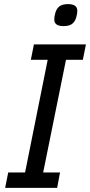

<svg xmlns="http://www.w3.org/2000/svg" viewBox="-20 -914 438 934"><path d="M5 0 20 -75H102L212 -623H130L145 -698H398L383 -623H301L190 -75H272L258 0ZM289 -787Q244 -787 244 -819Q244 -826 245 -833Q246 -840 249 -851Q255 -872 269 -883Q283 -894 311 -894Q356 -894 356 -862Q356 -855 355 -848Q354 -841 351 -830Q345 -809 331 -798Q317 -787 289 -787Z"/></svg>

Font: IBM Plex Sans Condensed Text
Style: Italic
Weight: 450
Width: 3
Italic angle: -11°
Designer: Mike Abbink, Paul van der Laan, Pieter van Rosmalen
Foundry: Bold Monday
Version: Version 1.1